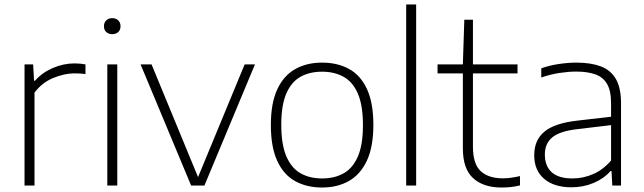

<svg xmlns="http://www.w3.org/2000/svg" viewBox="-20 -828 2874 857"><path d="M89.5 0V-540.5H128L132 -467.5H136Q168 -504 215.8 -524.5Q263.5 -545 312 -545Q339 -545 361.5 -540.5V-497.5Q349.5 -499 337.2 -499.8Q325 -500.5 311 -500.5Q268 -500.5 217.8 -480Q167.5 -459.5 134 -414.5V0Z M459 0V-540.5H503.5V0ZM481 -675.5Q464.5 -675.5 454.2 -685Q444 -694.5 444 -711Q444 -727 454.2 -737Q464.5 -747 481 -747Q497.5 -747 507.8 -737Q518 -727 518 -711Q518 -694.5 507.8 -685Q497.5 -675.5 481 -675.5Z M833 0 607.5 -540.5H656.5L864 -37.5L1072 -540.5H1118L892.5 0Z M1417.5 9Q1349 9 1297.5 -19.5Q1246 -48 1217.5 -109.8Q1189 -171.5 1189 -270Q1189 -367.5 1217.5 -429Q1246 -490.5 1297.5 -519.5Q1349 -548.5 1417.5 -548.5Q1486.5 -548.5 1538 -520.2Q1589.5 -492 1618 -430.5Q1646.5 -369 1646.5 -270.5Q1646.5 -173 1617.8 -111.2Q1589 -49.5 1537.5 -20.2Q1486 9 1417.5 9ZM1417.5 -31.5Q1473 -31.5 1514 -54.5Q1555 -77.5 1577.5 -129.8Q1600 -182 1600 -269Q1600 -357.5 1577.5 -409.8Q1555 -462 1514 -485Q1473 -508 1417.5 -508Q1362 -508 1321.2 -485.2Q1280.5 -462.5 1258 -410.5Q1235.5 -358.5 1235.5 -271.5Q1235.5 -183 1258 -130.5Q1280.5 -78 1321.2 -54.8Q1362 -31.5 1417.5 -31.5Z M1793 0V-808H1837.5V0Z M2219 9Q2137.5 9 2091.8 -32.8Q2046 -74.5 2046 -166V-500.5H1933V-540.5H2046L2052.5 -740H2091V-540.5H2290V-500.5H2091V-173.5Q2091 -96.5 2125.5 -64.2Q2160 -32 2225 -32Q2257.5 -32 2301 -42V-0.5Q2278.5 5 2259.2 7Q2240 9 2219 9Z M2531 8Q2453 8 2408.8 -29.8Q2364.5 -67.5 2364.5 -135Q2364.5 -202.5 2409.8 -240.2Q2455 -278 2556 -289.5L2707.5 -307V-367Q2707.5 -423.5 2689.2 -454Q2671 -484.5 2636.2 -496.5Q2601.5 -508.5 2551.5 -508.5Q2518.5 -508.5 2478 -502.5Q2437.5 -496.5 2396 -482V-523Q2430 -535.5 2472.2 -542Q2514.5 -548.5 2553 -548.5Q2616.5 -548.5 2661 -532Q2705.5 -515.5 2728.8 -475.8Q2752 -436 2752 -366.5V0H2713L2709.5 -64.5H2705Q2676 -31 2629.8 -11.5Q2583.5 8 2531 8ZM2412 -138.5Q2412 -87 2442.5 -59.2Q2473 -31.5 2536 -31.5Q2582.5 -31.5 2627.2 -50.8Q2672 -70 2707.5 -111.5V-269.5L2556.5 -251.5Q2478.5 -242.5 2445.2 -215Q2412 -187.5 2412 -138.5Z"/></svg>

Font: Encode Sans Semi Expanded ExtraLight
Style: Regular
Weight: 200
Width: 6
Designer: Multiple Designers
Foundry: Impallari Type
Version: Version 3.000; ttfautohint (v1.8.3) -l 8 -r 50 -G 200 -x 14 